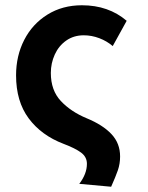

<svg xmlns="http://www.w3.org/2000/svg" viewBox="-20 -542 562 729"><path d="M436 52Q436 2 403 -33Q370 -68 309 -93Q249 -118 211 -158.5Q173 -199 173 -265Q173 -302 188 -335Q203 -368 231.5 -388Q260 -408 298 -408Q328 -408 357 -397Q386 -386 408 -367L461 -463Q392 -522 291 -522Q217 -522 160 -486.5Q103 -451 72 -390.5Q41 -330 41 -256Q41 -157 89 -92.5Q137 -28 221 4Q266 21 288 37.5Q310 54 310 80Q310 118 281 156L402 167Q419 129 427.5 104.5Q436 80 436 52Z"/></svg>

Font: Geom SemiBold
Style: Bold
Weight: 600
Version: Version 1.102